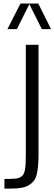

<svg xmlns="http://www.w3.org/2000/svg" viewBox="-20 -1102 318 1122"><path d="M23.4 -931.6 99.6 -1081.5H203.6L278.3 -931.6H224.6L151.4 -1077.6L78.6 -931.6ZM5.9 0V-56.2Q76.7 -56.2 89.8 -62Q103.5 -67.9 111.3 -76.2Q122.6 -87.4 126.5 -114.7Q130.9 -142.1 130.9 -200.2V-840.3H205.1V-200.2Q205.1 -82 179.7 -47.9Q154.3 -13.7 106.9 -4.9Q80.6 0 44.4 0Z"/></svg>

Font: Oswald-Light
Style: Light
Weight: 300
Designer: vernon adams
Foundry: vernon adams
Version: Version ; ttfautohint (v0.92.18-e454-dirty) -l 8 -r 50 -G 20